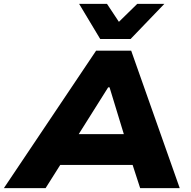

<svg xmlns="http://www.w3.org/2000/svg" viewBox="-61 -965 981 985"><path d="M-41 0 432 -705H612L861 0H658L594 -197L667 -119H199L298 -198L173 0ZM494 -517 314 -231 288 -277H629L588 -232L501 -517ZM453 -765 345 -945H488L549 -853L643 -945H782L609 -765Z"/></svg>

Font: Nunito Sans 7pt SemiExpanded Black
Style: Italic
Weight: 900
Width: 6
Italic angle: -9°
Designer: Vernon Adams
Foundry: Vernon Adams
Version: Version 3.101;gftools[0.9.27]